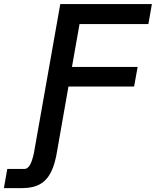

<svg xmlns="http://www.w3.org/2000/svg" viewBox="-132 -758 782 962"><path d="M-95.5 88.5H-9.5Q6 88.5 17.5 69.5Q29 50.5 38 8.5L170 -737.5H629L611.5 -637.5H266.5L228.5 -422.5H557.5L540 -324.5H211L155 -6Q144.5 62.5 123.8 104Q103 145.5 68 165Q33 184.5 -20.5 184.5H-112.5Z"/></svg>

Font: JuliaMono ExtraBold
Style: Italic
Weight: 800
Italic angle: -9°
Monospace: yes
Designer: cormullion
Foundry: corm
Version: Version 0.057; ttfautohint (v1.8.4)